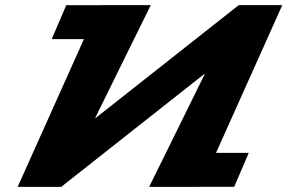

<svg xmlns="http://www.w3.org/2000/svg" viewBox="-20 -723 1109 741"><path d="M770.2 -437.1H768.1L216.3 -1.9H48.2L303.9 -572H179.5L235.7 -703H368.4L368.5 -703.1H561.8L347.4 -267.9H349.5L901.2 -703.1H1069.4L813.7 -133H940L883.9 -2H749.1L749.1 -1.9H555.7Z"/></svg>

Font: Hussar
Style: BdSuprExtOblOne
Weight: 700
Foundry: Cannot Into Space Fonts
Version: Version 2.00